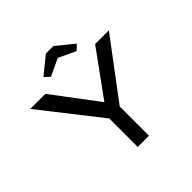

<svg xmlns="http://www.w3.org/2000/svg" viewBox="-215 -1099 1306 1306"><g transform="rotate(-45 438.0 -445.5)"><path d="M438 -813 561 -755 598 -790 474 -891H401L277 -790L314 -755ZM502 0V-281L816 -700H684L449 -376L205 -700H60L394 -274V0Z"/></g></svg>

Font: Lexend Peta
Style: Regular
Weight: 400
Designer: Bonnie Shaver-Troup, Thomas Jockin
Foundry: Lexend
Version: Version 1.007